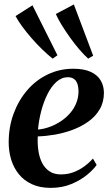

<svg xmlns="http://www.w3.org/2000/svg" viewBox="-20 -854 510 884"><path d="M425 -94.5Q410.5 -73.5 380.8 -49Q351 -24.5 308.8 -6.8Q266.5 11 213.5 11Q163 11 126.2 -6.2Q89.5 -23.5 66 -53Q42.5 -82.5 31.2 -120Q20 -157.5 20 -198.5Q20 -269 42.5 -330.2Q65 -391.5 105 -438.2Q145 -485 199.5 -511.2Q254 -537.5 318 -537.5Q366.5 -537.5 397.5 -523.2Q428.5 -509 443.2 -484.2Q458 -459.5 458.5 -427.5Q458.5 -384 439.2 -351Q420 -318 387.5 -294.8Q355 -271.5 315 -256.5Q275 -241.5 233 -234.2Q191 -227 154 -226Q152 -191.5 156.8 -159.8Q161.5 -128 174 -103.8Q186.5 -79.5 207.8 -65.2Q229 -51 260 -51Q291.5 -51 318.2 -61Q345 -71 367.5 -87.5Q390 -104 408 -124ZM293 -498.5Q263.5 -498.5 239.5 -476.8Q215.5 -455 198 -419.5Q180.5 -384 169.5 -341.5Q158.5 -299 155 -257.5Q182.5 -260 209.5 -270Q236.5 -280 260.2 -295.8Q284 -311.5 302.5 -332.8Q321 -354 331.2 -379.5Q341.5 -405 341.5 -434.5Q341 -467.5 328.5 -483Q316 -498.5 293 -498.5ZM222.5 -584Q201.5 -600.5 176.2 -624.8Q151 -649 126.5 -677Q102 -705 82.2 -732Q62.5 -759 51.5 -780L129.5 -829.5L244.5 -599.5ZM386 -584Q366.5 -601.5 344.5 -627.2Q322.5 -653 301.5 -682.5Q280.5 -712 263.5 -739.8Q246.5 -767.5 237 -789.5L320 -833.5L409 -597.5Z"/></svg>

Font: Merriweather 96pt SemiBold
Style: Italic
Weight: 600
Italic angle: -7.8°
Version: Version 2.101